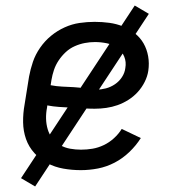

<svg xmlns="http://www.w3.org/2000/svg" viewBox="-20 -607 640 694"><path d="M272 8Q240 8 209 2.5Q178 -3 151.5 -17Q125 -31 104.5 -53.5Q84 -76 74 -104.5Q64 -133 63.5 -165Q63 -197 69 -230L85 -330Q90 -357 99 -383.5Q108 -410 125 -434.5Q142 -459 164.5 -477.5Q187 -496 213.5 -508Q240 -520 267.5 -524Q295 -528 322 -528Q349 -528 375 -524.5Q401 -521 424.5 -511.5Q448 -502 467.5 -486.5Q487 -471 499 -450Q511 -429 515.5 -403.5Q520 -378 516 -351Q513 -331 503 -311Q493 -291 478 -274.5Q463 -258 444 -246Q425 -234 405 -227Q385 -220 364 -217Q343 -214 322 -214Q301 -214 279.5 -215.5Q258 -217 236.5 -218Q215 -219 193.5 -220.5Q172 -222 151 -226L150 -218Q146 -198 146.5 -178Q147 -158 152.5 -139.5Q158 -121 169.5 -106.5Q181 -92 197.5 -82.5Q214 -73 233.5 -69.5Q253 -66 273 -66Q294 -66 314.5 -69.5Q335 -73 355 -82.5Q375 -92 392 -107.5Q409 -123 420 -141L489 -108Q472 -81 447.5 -57.5Q423 -34 394 -19Q365 -4 334 2Q303 8 272 8ZM328 -283Q345 -283 362.5 -287.5Q380 -292 395.5 -302.5Q411 -313 421 -328.5Q431 -344 433 -361Q437 -383 429 -402.5Q421 -422 404.5 -434Q388 -446 366.5 -450.5Q345 -455 323 -455Q305 -455 286.5 -451.5Q268 -448 250 -440Q232 -432 217.5 -418.5Q203 -405 192 -388.5Q181 -372 175 -354Q169 -336 166 -318L163 -299Q184 -295 204.5 -294Q225 -293 246 -292Q267 -291 287 -287Q307 -283 328 -283ZM107 67 56 37 467 -587 518 -557Z"/></svg>

Font: Iosevka Plex Etoile
Style: Italic
Weight: 400
Italic angle: -9°
Designer: Belleve Invis
Foundry: Belleve Invis
Version: Version 25.1.1; ttfautohint (v1.8.4)